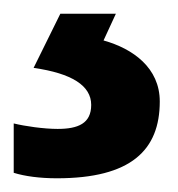

<svg xmlns="http://www.w3.org/2000/svg" viewBox="-26 -20 259 280"><path d="M207 128C207 79 168 51 125 39L143 0H62L23 79C79 87 107 105 107 133C107 160 88 168 58 168C38 168 10 164 -6 160V232C10 237 32 240 57 240C165 240 207 199 207 128Z"/></svg>

Font: Noto Sans Bamum SemiBold
Style: Regular
Weight: 600
Designer: Monotype Design Team
Foundry: Monotype Imaging Inc.
Version: Version 2.002